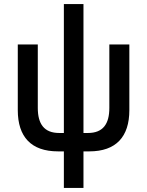

<svg xmlns="http://www.w3.org/2000/svg" viewBox="-20 -740 728 950"><path d="M267 9H296V190H393V9H422C554 9 620 -63 620 -195V-520H521V-206C521 -127 490 -82 415 -82H393V-720H296V-82H273C198 -82 167 -127 167 -206V-520H68V-195C68 -63 134 9 267 9Z"/></svg>

Font: Fixel Text Medium
Style: Regular
Weight: 500
Width: 4
Designer: AlfaBravo + MacPaw
Foundry: Kyrylo Tkachov, Marchela Mozhyna, Serhii Makarenko, Maria Weinstein, Zakhar Kryvoshyya
Version: Version 1.211